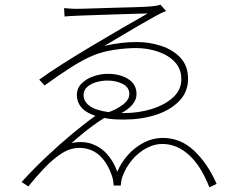

<svg xmlns="http://www.w3.org/2000/svg" viewBox="-20 -772 1040 827"><path d="M448 -289Q481 -300 509 -321Q537 -342 537 -367Q537 -396 508.5 -410.5Q480 -425 442 -425Q420 -425 396 -418.5Q372 -412 356 -398Q340 -384 340 -362Q340 -336 365 -316.5Q390 -297 448 -289ZM256 -737Q269 -736 280.5 -735Q292 -734 304 -734Q310 -734 338.5 -734.5Q367 -735 406.5 -736.5Q446 -738 487.5 -739Q529 -740 562 -741Q595 -742 609 -743Q630 -744 647.5 -746.5Q665 -749 671 -752L695 -725Q679 -719 647.5 -701.5Q616 -684 577 -661.5Q538 -639 499 -615.5Q460 -592 429 -574Q500 -591 568 -591Q623 -591 674 -574.5Q725 -558 757.5 -523Q790 -488 790 -432Q790 -376 751.5 -336.5Q713 -297 650.5 -277Q588 -257 514 -257Q489 -257 468 -258.5Q447 -260 429 -264Q406 -250 379 -230Q352 -210 328 -190Q304 -170 288 -156Q340 -166 379 -151Q418 -136 444.5 -104.5Q471 -73 485 -32Q502 -72 531.5 -105Q561 -138 600 -158Q639 -178 681 -178Q758 -178 816.5 -122.5Q875 -67 913 20L882 35Q845 -59 793 -105.5Q741 -152 679 -152Q645 -152 611 -134Q577 -116 550 -84.5Q523 -53 508 -13Q504 -3 502.5 8Q501 19 500 27H470Q469 20 467.5 8Q466 -4 463 -12Q443 -72 407.5 -103.5Q372 -135 321 -135Q282 -135 244.5 -110.5Q207 -86 171 -48Q135 -10 102 31L73 12Q121 -41 178 -95Q235 -149 291 -195.5Q347 -242 391 -273Q349 -287 330 -310Q311 -333 311 -362Q311 -392 331.5 -412.5Q352 -433 383 -443.5Q414 -454 444 -454Q497 -454 532.5 -431.5Q568 -409 568 -367Q568 -342 550 -321Q532 -300 503 -285H515Q577 -285 633.5 -302.5Q690 -320 725.5 -352.5Q761 -385 761 -431Q761 -475 733.5 -504.5Q706 -534 661 -549.5Q616 -565 565 -565Q524 -565 473 -557.5Q422 -550 381 -533Q338 -515 287.5 -483Q237 -451 172 -404L149 -429Q190 -459 250 -497Q310 -535 377 -575Q444 -615 507 -651.5Q570 -688 616 -714Q605 -714 571.5 -713Q538 -712 493.5 -710.5Q449 -709 402.5 -707.5Q356 -706 317 -704.5Q278 -703 258 -701Z"/></svg>

Font: Source Han Sans SC ExtraLight
Style: Regular
Weight: 250
Designer: Ryoko NISHIZUKA 西塚涼子 (kana, bopomofo & ideographs); Paul D. Hunt (Latin, Greek & Cyrillic); Sandoll Communications 산돌커뮤니
Foundry: Adobe
Version: Version 2.004;hotconv 1.0.118;makeotfexe 2.5.65603